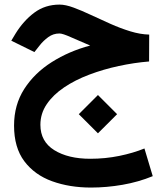

<svg xmlns="http://www.w3.org/2000/svg" viewBox="-20 -490 729 847"><path d="M638.2 -337.4 637.7 -218.8Q571.3 -213.4 503.4 -198.7Q435.5 -184.1 373.5 -160.6Q311.5 -137.2 262.9 -104.5Q214.4 -71.8 186.3 -30.5Q158.2 10.7 158.2 60.5Q158.2 134.3 219.5 172.4Q280.8 210.4 378.4 210.4Q444.3 210.4 506.1 197.8Q567.9 185.1 617.2 165L653.8 287.1Q590.8 313 520.5 325.2Q450.2 337.4 381.3 337.4Q287.1 337.4 210 309.6Q132.8 281.7 87.4 221.4Q42 161.1 42 64Q42 -27.3 86.9 -97.4Q131.8 -167.5 208 -215.8Q284.2 -264.2 377.9 -289.1Q329.1 -309.6 292.7 -325.9Q256.3 -342.3 242.2 -342.3Q214.8 -342.3 192.9 -326.2Q170.9 -310.1 155.3 -290L131.8 -260.3L29.8 -310.5L48.3 -341.3Q83.5 -398.4 131.3 -434.1Q179.2 -469.7 242.7 -469.7Q269 -469.7 304.7 -456.5Q340.3 -443.4 381.8 -423.8Q423.3 -404.3 467.3 -384.8Q511.2 -365.2 554.9 -351.8Q598.6 -338.4 638.2 -337.4ZM412.1 -70.8 496.6 13.7 412.1 98.1 327.6 13.7Z"/></svg>

Font: Vazirmatn FD
Style: Bold
Weight: 700
Designer: Saber Rastikerdar
Foundry: Saber Rastikerdar
Version: Version 33.001